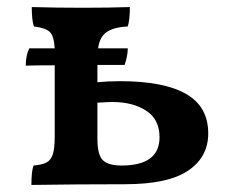

<svg xmlns="http://www.w3.org/2000/svg" viewBox="-20 -522 678 544"><path d="M570 -144Q570 -77 513 -38.5Q456 0 334 0Q197 0 69 2Q69 -37 75 -53Q99 -55 111.5 -61.5Q124 -68 129.5 -84.5Q135 -101 135 -135V-337Q78 -337 53 -336Q53 -365 63 -385H135Q133 -420 121 -431.5Q109 -443 76 -447Q70 -465 70 -502Q142 -500 213 -500Q288 -500 348 -502Q348 -466 342 -447Q302 -445 282 -431Q262 -417 258 -385H342Q342 -364 333 -338H256V-289Q286 -292 320 -292Q444 -292 507 -256Q570 -220 570 -144ZM432 -133Q432 -184 394 -208.5Q356 -233 299 -233Q286 -233 256 -231V-129Q256 -83 271.5 -68Q287 -53 324 -53Q432 -53 432 -133Z"/></svg>

Font: Vollkorn SC SemiBold
Style: Regular
Weight: 600
Designer: Friedrich Althausen
Foundry: Friedrich Althausen
Version: Version 4.015